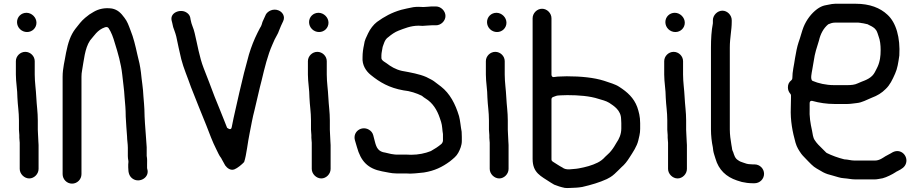

<svg xmlns="http://www.w3.org/2000/svg" viewBox="-20 -758 4794 998"><path d="M80.5 -56V-42C80.5 -33.3 82.5 -24.7 82.5 -16L82.5 120C82.5 145.9 106.1 169.5 132 169.5C157.8 169.5 180.5 146.2 180.5 120V-4C180.5 -15 178.5 -27 178.5 -42C178.5 -53.7 176.5 -69.7 176.5 -84L176.5 -132C176.5 -175.6 170.7 -209 168.5 -254.5C167 -291.2 160.5 -330.2 160.5 -370V-440C160.5 -466.2 138.1 -488.5 111.5 -488.5C84.9 -488.5 62.5 -466.2 62.5 -440L62.5 -370C62.5 -330.5 70.5 -291.8 70.5 -250.3C72.2 -209.6 78.5 -176 78.5 -132L78.5 -84C78.5 -73.7 80.5 -64.8 80.5 -56ZM68.5 -643C68.5 -614.8 91.9 -591.5 120.5 -591.5C147.8 -591.5 169.5 -612.8 169.5 -640C169.5 -667.6 144.9 -691.5 117.5 -691.5C90.2 -691.5 68.5 -670.2 68.5 -643Z M644.5 10V53C644.5 60.7 645.4 68.8 647.2 77.4C648.5 83.3 646.5 90.2 646.5 97V112C646.5 143.1 653.4 159.7 670.1 171.2C705.2 195.4 760.2 164.2 745.1 119C744.8 117.9 744.5 116.3 744.5 115V97C744.5 82.6 745.4 70.4 743.5 58.9C743.2 57.3 742.5 54 742.5 53L742.5 7.3C740.1 -37 736.2 -72.5 733.5 -117.3L731.5 -153.3C731.5 -153.5 731.5 -153.8 731.5 -154C731.5 -167.8 731.2 -179.9 730.5 -190.2L728.6 -219.8C727.3 -229.4 726.2 -242.7 725.5 -257.5C723.8 -301.7 716.6 -337.6 712.6 -381.7C708.3 -415.9 702.8 -440.6 693.8 -475.1C683.8 -520.3 674 -562.4 658.4 -600.4C648.1 -627.8 641.9 -646.3 627 -665.5C608.8 -690.3 592.2 -707.5 561.9 -713.7C522.8 -719 492.7 -711.1 468.3 -697.2C447.5 -685.1 442 -681.9 422.6 -665.5C400.1 -646.4 391 -631.7 371.8 -608.2C346.2 -574.8 333.7 -535.6 323.3 -483.8C316.7 -442.1 305.5 -403.8 305.5 -359V147C305.5 174.3 327.5 196.5 354.5 196.5C381.5 196.5 403.5 174.3 403.5 147V-359C403.5 -370.4 404.6 -381.8 406.7 -392.3C416 -443.2 420.5 -506.3 447.6 -546.9C447.8 -547.3 448.3 -547.9 448.7 -548.4C468.1 -569.9 485.9 -602.8 525 -615.9C531.6 -618 539.9 -618.7 544.4 -611.9C558.5 -590.8 568.6 -563.6 577 -533.6C592.5 -484.7 609 -428 615.4 -370.3C619.1 -330.5 625.4 -294.7 627.5 -252.8C630.6 -215.4 633.4 -192.5 633.5 -152.3C635.2 -117.7 638 -79.8 640.5 -48C640.5 -47.7 640.5 -47.3 640.5 -47C640.5 -30.5 644.5 -10.2 644.5 10Z M1129.6 63.6 1132.4 69.1 1150.6 101.9C1161.1 116.4 1179.3 130 1198.9 122.1C1214.3 116 1237.4 97.1 1249 84.2C1261.3 48.6 1267.7 -20.2 1277.8 -66.8C1286.2 -108.2 1292.3 -145.8 1302.9 -185.3C1311.8 -220.6 1329.5 -302.5 1339.9 -340.1C1355.4 -404.8 1371.1 -470.5 1395.6 -525.6L1407.6 -552.8C1417.5 -573.4 1424.4 -580.7 1430.2 -598.5C1436.8 -616.2 1444.6 -632.6 1451.7 -647.5C1464.1 -673.2 1447.6 -695.9 1428.2 -703.8C1400 -715.5 1371.9 -700.1 1362.1 -683.1C1356.7 -671.7 1351.6 -658.8 1344.4 -644.2C1342.4 -638.9 1340 -623.9 1331.3 -612.4C1327.8 -606.5 1323.4 -598.1 1318.3 -587.1C1300.4 -551 1286.9 -517 1274 -474.7C1255.6 -408.7 1240.7 -350.5 1224.2 -277.6C1209.1 -207 1197.3 -164.3 1184.3 -96.1C1180.5 -76.3 1160.3 -94.1 1160.3 -94.1C1155 -108.4 1149.8 -121.6 1144.5 -134.1C1127.2 -175.6 1115.5 -208.5 1095.4 -255.8C1074.2 -312 1059.7 -350.7 1038.4 -404.4C1016.5 -460.5 1005.8 -528.4 991.8 -586.2C985.9 -613.7 975.5 -627.8 970.7 -656.1L968.7 -667.5C966.2 -677.7 960.1 -686.6 948 -693.9C917.2 -712.6 862.5 -692.8 872.1 -651.3L875.1 -639.7C877.2 -631.1 878.6 -624.5 880.1 -617.2C884.1 -604.4 890.9 -589.9 896.2 -568.4C903.9 -533.6 912.9 -486.7 922.1 -450.7C933.6 -404.7 956.3 -353.2 972.7 -305.3C997.1 -244.1 1028.3 -164.1 1052.6 -105.8C1068.3 -65.3 1085.3 -18.9 1103.1 15.5C1113.1 34.8 1118.7 50.6 1129.6 63.6Z M1598.5 -56V-42C1598.5 -33.3 1600.5 -24.7 1600.5 -16L1600.5 120C1600.5 145.9 1624.1 169.5 1650 169.5C1675.8 169.5 1698.5 146.2 1698.5 120V-4C1698.5 -15 1696.5 -27 1696.5 -42C1696.5 -53.7 1694.5 -69.7 1694.5 -84L1694.5 -132C1694.5 -175.6 1688.7 -209 1686.5 -254.5C1685 -291.2 1678.5 -330.2 1678.5 -370V-440C1678.5 -466.2 1656.1 -488.5 1629.5 -488.5C1602.9 -488.5 1580.5 -466.2 1580.5 -440L1580.5 -370C1580.5 -330.5 1588.5 -291.8 1588.5 -250.3C1590.2 -209.6 1596.5 -176 1596.5 -132L1596.5 -84C1596.5 -73.7 1598.5 -64.8 1598.5 -56ZM1586.5 -643C1586.5 -614.8 1609.9 -591.5 1638.5 -591.5C1665.8 -591.5 1687.5 -612.8 1687.5 -640C1687.5 -667.6 1662.9 -691.5 1635.5 -691.5C1608.2 -691.5 1586.5 -670.2 1586.5 -643Z M2156 -722.5C2145.9 -722.5 2137.6 -722 2128.2 -720.7C2104.5 -715.5 2085.3 -712.6 2065.4 -707C2015.2 -692.6 1976.7 -671 1939.5 -644C1921.1 -629.9 1904 -607.4 1893.3 -584.7C1884.3 -565.8 1874.7 -548.1 1872.4 -526.7C1872.4 -526.4 1872.3 -525.7 1872.2 -525.3C1867.7 -505.1 1864.5 -483.9 1864.5 -461C1864.5 -460.8 1864.5 -460.3 1864.5 -460C1861.4 -419.8 1882.8 -388 1906.9 -368.7C1954.2 -330 2003.3 -301.5 2076.7 -288.4C2111.3 -285.1 2146.3 -273.3 2172.6 -260.2C2173.6 -259.7 2174.9 -258.8 2175.8 -257.8C2179.9 -253.7 2185.1 -250.6 2192.7 -245.6C2229.1 -223.4 2252 -186.5 2265.9 -145L2272.9 -124C2279.1 -105.1 2279 -78.9 2282.3 -62.5C2282.4 -61.8 2282.5 -60.8 2282.5 -60L2282.5 -27C2282.5 -20.9 2277.8 -12.7 2274.1 -9.5C2258.3 4 2238.7 16.6 2220.1 26.9C2219.7 27.1 2219.1 27.4 2218.6 27.6C2190.4 38.9 2155 46.5 2117 46.5C2108.9 46.5 2100.2 45.5 2090 45.5H2040C2035.2 45.5 2032.8 45.4 2026.7 44.3L2013.2 42.4C2003.8 41 1996.1 37.7 1983.3 35.4C1946.2 30.9 1936.6 9.1 1928.9 -20.9L1919.9 -55.7C1916.3 -68.3 1908.8 -77.7 1896.4 -84.6C1859.1 -105.3 1812.3 -73.8 1825 -28.5L1835 5.6C1855.4 80.2 1891.8 118.5 1966.1 132.7C1993.6 136.9 2012.2 143.5 2040 143.5H2090C2098.2 143.5 2104.9 143.8 2112.6 144.5C2129.1 144.4 2148.3 142.1 2163.8 140.6L2183.4 138.6C2239.2 129.8 2279 109.9 2318.3 81.1C2337.4 65.6 2352.5 54.1 2362 36.1C2371.5 18.7 2380.5 -2.8 2380.5 -25V-46C2380.5 -55.5 2380.2 -64.2 2379.6 -73.3C2374.7 -98.3 2371.9 -133.8 2366 -154.5C2346.9 -218.1 2318.3 -272.3 2272.2 -308.2C2256 -321.4 2250.4 -323.7 2235.3 -336.1C2222.6 -345.1 2213.2 -348 2195.5 -357.8C2159.8 -373.2 2115.9 -381.1 2068.5 -389.7C2036.8 -396.8 2010.7 -412.5 1989.3 -429.2C1984.1 -433.3 1962.5 -443.3 1962.5 -456V-471C1962.5 -484.4 1967.4 -500 1968.6 -512.1C1968.7 -513.5 1969.1 -515.2 1969.8 -516.6C1974.3 -525.6 1978 -552.1 1998.9 -565.4C2013.5 -577.9 2032.9 -591.7 2051.6 -598.7C2080.4 -609.5 2114.5 -624.5 2156 -624.5C2162.5 -624.5 2168 -624.2 2176.6 -623.5C2189.3 -623.6 2207.5 -626.5 2223 -626.5L2246 -626.5C2272.2 -626.5 2295.5 -649.2 2295.5 -675C2295.5 -701 2271.9 -724.5 2246 -724.5H2223C2212.9 -724.5 2196.7 -721.5 2181 -721.5C2171.8 -721.5 2163.1 -722.5 2156 -722.5Z M2523.5 -56V-42C2523.5 -33.3 2525.5 -24.7 2525.5 -16L2525.5 120C2525.5 145.9 2549.1 169.5 2575 169.5C2600.8 169.5 2623.5 146.2 2623.5 120V-4C2623.5 -15 2621.5 -27 2621.5 -42C2621.5 -53.7 2619.5 -69.7 2619.5 -84L2619.5 -132C2619.5 -175.6 2613.7 -209 2611.5 -254.5C2610 -291.2 2603.5 -330.2 2603.5 -370V-440C2603.5 -466.2 2581.1 -488.5 2554.5 -488.5C2527.9 -488.5 2505.5 -466.2 2505.5 -440L2505.5 -370C2505.5 -330.5 2513.5 -291.8 2513.5 -250.3C2515.2 -209.6 2521.5 -176 2521.5 -132L2521.5 -84C2521.5 -73.7 2523.5 -64.8 2523.5 -56ZM2511.5 -643C2511.5 -614.8 2534.9 -591.5 2563.5 -591.5C2590.8 -591.5 2612.5 -612.8 2612.5 -640C2612.5 -667.6 2587.9 -691.5 2560.5 -691.5C2533.2 -691.5 2511.5 -670.2 2511.5 -643Z M2929 -263.5C2987.1 -263.5 3046.4 -259 3091.8 -243.9C3107 -239.1 3129.8 -234.1 3146.8 -223.5C3170.3 -207.8 3207.8 -185.4 3208.5 -138.6C3209 -133 3209.5 -124.7 3209.5 -118V-90C3209.5 -59.2 3197.1 -34.4 3184.6 -16.4C3178.2 -4.7 3166.9 13.7 3156.9 25.7C3146.9 39.2 3132.5 49.3 3125.4 57.3C3114.2 70.3 3100.4 80.3 3086.6 87.2C3057.2 101.9 3023.8 110.8 2988 117.3L2973.8 119.4C2973.3 119.4 2972.6 119.5 2972 119.5C2956.8 119.5 2923.5 129.5 2902.8 112.4C2884.7 103.1 2869.3 91.7 2852.6 81.7C2849.5 79.9 2846.5 75.6 2846.5 71L2846.5 -242C2846.5 -247.2 2849.8 -252 2854.7 -253.7L2865.1 -257.5C2873.4 -261.3 2884.2 -262.5 2895 -262.5C2905.6 -262.5 2917 -263.5 2929 -263.5ZM2797.5 -712.5C2771.2 -712.5 2748.5 -689.4 2748.5 -663V68C2748.5 141.1 2790.9 156.7 2841.7 190.4L2860.6 201.8C2876.2 208.2 2896.1 214.8 2916 218.7C2933.2 220.9 2951.5 217.6 2974.7 217.5C2984.7 216.9 2994.7 215.8 3006.5 213.8C3053.1 203 3095.9 190.5 3134.3 172.8L3151.9 163.1C3166.6 154.7 3183.1 138.1 3196.2 125.2L3209.2 112.2C3209.3 112 3209.7 111.7 3209.9 111.5C3226.7 97.3 3239.4 81.1 3252.4 60.3C3269.7 33.4 3290.6 2.9 3297.8 -27.8L3303.8 -53.8C3306.2 -64.7 3307.5 -76.2 3307.5 -88V-118C3307.5 -152.4 3300.6 -176.8 3292.2 -201.8C3274.5 -249.1 3241.6 -279.1 3199.1 -306.5C3178 -320.6 3149.7 -327.7 3120 -338.1C3067 -354.9 2999.6 -361.4 2926.4 -361.5C2915.7 -360.9 2904.4 -360.5 2895 -360.5C2882.3 -360.5 2871 -359.5 2861.3 -357.7C2847.8 -355.2 2846.5 -366.5 2846.5 -370L2846.5 -663C2846.5 -689.4 2823.8 -712.5 2797.5 -712.5Z M3450.5 -56V-42C3450.5 -33.3 3452.5 -24.7 3452.5 -16L3452.5 120C3452.5 145.9 3476.1 169.5 3502 169.5C3527.8 169.5 3550.5 146.2 3550.5 120V-4C3550.5 -15 3548.5 -27 3548.5 -42C3548.5 -53.7 3546.5 -69.7 3546.5 -84L3546.5 -132C3546.5 -175.6 3540.7 -209 3538.5 -254.5C3537 -291.2 3530.5 -330.2 3530.5 -370V-440C3530.5 -466.2 3508.1 -488.5 3481.5 -488.5C3454.9 -488.5 3432.5 -466.2 3432.5 -440L3432.5 -370C3432.5 -330.5 3440.5 -291.8 3440.5 -250.3C3442.2 -209.6 3448.5 -176 3448.5 -132L3448.5 -84C3448.5 -73.7 3450.5 -64.8 3450.5 -56ZM3438.5 -643C3438.5 -614.8 3461.9 -591.5 3490.5 -591.5C3517.8 -591.5 3539.5 -612.8 3539.5 -640C3539.5 -667.6 3514.9 -691.5 3487.5 -691.5C3460.2 -691.5 3438.5 -670.2 3438.5 -643Z M3685.5 -653V-638C3685.5 -637.4 3685.4 -636.3 3685.3 -635.5C3678.1 -599.6 3675.5 -554.8 3675.5 -511V-85C3675.5 -54.7 3679.4 -18.8 3685.2 7.3C3685.3 7.6 3685.4 8.1 3685.4 8.5L3687.4 25.3C3689.5 38.8 3695.4 53.8 3699 66.6C3715.6 124.7 3754.2 161.2 3810.8 180.1L3836.3 187.9C3853.1 191.8 3872.4 194.5 3893 194.5H3902C3929.3 194.5 3951.5 172.5 3951.5 145.5C3951.5 118.5 3929.3 96.5 3902 96.5H3893C3888.3 96.5 3884.4 96.2 3877.3 95.5C3872.8 95.4 3866.3 94.6 3860.3 92.9L3842.3 86.9C3833.1 84.3 3824.2 80.7 3816.2 74.5C3800.1 65.5 3795.1 44.9 3791.3 33.3C3790.1 30.5 3785.1 22.3 3784.5 10.2L3781.7 -5.8C3777.5 -29 3773.5 -59.3 3773.5 -85V-511C3773.5 -562 3783.5 -601.6 3783.5 -644V-653C3783.5 -679.2 3760.8 -702.5 3735 -702.5C3709.1 -702.5 3685.5 -678.9 3685.5 -653Z M4371 70.5C4370.2 70.5 4368.9 70.4 4368 70.1C4335.3 62 4303.9 50.4 4277.4 37.2C4276.4 36.7 4275.1 35.8 4274.2 34.8L4233.2 -6.2C4224.7 -14.6 4220.7 -21.5 4214.8 -29.7C4205.9 -42.2 4204.1 -62 4200.8 -79.5C4192.6 -116.9 4186.3 -150.1 4188.5 -197.3V-221C4188.5 -238.1 4203.2 -233.4 4204.4 -233C4237.3 -223.6 4277.7 -217.5 4318 -217.5H4384C4402.4 -217.5 4418.1 -221 4433.9 -222.4C4461 -224.9 4484.5 -239.3 4510.5 -249.7C4540.8 -261 4562.8 -274.4 4583.3 -295C4605.8 -316 4618.4 -343.1 4632.6 -375.1C4644.8 -402 4649 -430.6 4654.6 -469.3C4660.1 -561.9 4638.2 -640.7 4592.5 -681.8C4555.3 -716.7 4501.3 -738.5 4428 -738.5H4321C4309.7 -738.5 4298.6 -736.2 4286.5 -733.7L4266.6 -729.8C4254.3 -727 4240.8 -720.6 4227.4 -710.9C4197.2 -688.3 4172.3 -655.7 4156.6 -617.3C4148.1 -596.2 4140.1 -562.6 4130.8 -537.8C4123 -514.3 4117.4 -485.1 4112.4 -455.2C4107.6 -419 4098.5 -387.6 4098.5 -351C4098.5 -347.9 4096.8 -343.6 4093.7 -341.2C4081.1 -331.3 4075.5 -319.8 4075.5 -304C4075.5 -290.9 4079.6 -280.2 4088.3 -270.3C4090.3 -268.1 4091.5 -265.1 4091.5 -262V-248.8C4090.8 -230.2 4090.5 -214.6 4090.5 -198.7C4087.6 -130 4100 -70.6 4115 -16.4C4122.2 8.3 4132.4 23.4 4145.2 41.7C4153.8 53.5 4167 64.8 4180.1 79.4L4196.8 96.2C4216.8 116.1 4230.5 120.1 4258.3 137.2C4271.8 144.4 4290 150.5 4308.9 154.8C4331.1 160.4 4345.3 167.2 4366.8 168.5C4388 169.8 4404.9 174.5 4425 174.5H4528C4539.2 174.5 4553.6 170.8 4567.6 168.7C4588.3 163.4 4619 148 4635.4 137C4638.8 134.7 4640.6 133.3 4645.1 131.5C4667.1 120.4 4683.4 110.8 4689.5 90.4C4701.1 51.9 4662.1 11.2 4619.4 33.7C4607.1 41.8 4592.7 47.6 4581.6 54.6C4571 61 4551.9 76.5 4528 76.5H4422C4402.9 76.5 4385.2 70.5 4371 70.5ZM4321 -640.5H4441C4447.9 -640.5 4455.8 -638.2 4459 -638C4470.6 -637 4480.2 -633.3 4487.6 -632.4C4489.8 -632.1 4492.3 -631.1 4494.4 -629.3L4510.6 -621.2C4516.4 -618.3 4521.8 -614 4527.1 -609.5C4528.6 -608.2 4530.7 -604.9 4531.8 -603.8C4539.7 -596 4544.2 -575.4 4546.6 -569.8C4554.8 -549.1 4557.5 -523.2 4557.5 -498C4557.5 -482.7 4556.6 -465.5 4554.3 -453.5L4552.3 -443.5C4549.3 -428.7 4543.8 -413.9 4536 -399.5C4530.2 -389 4525.5 -375.9 4513.8 -364.2C4491.5 -341.8 4460.6 -335.8 4438.6 -324.8C4422.8 -316.9 4403.2 -315.5 4384 -315.5H4315C4273.7 -315.5 4233.4 -324.9 4204.1 -337.5C4190 -343.6 4199.6 -380.7 4201.7 -394L4209.6 -439.9C4215.6 -483.4 4225.5 -510 4236.9 -547.2C4244.8 -582.1 4260.5 -611.2 4285 -631.6C4295.1 -635.4 4304.6 -640.5 4321 -640.5Z"/></svg>

Font: Smoothie
Style: Light
Weight: 400
Foundry: Cannot Into Space Fonts
Version: Version 0.8